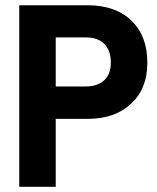

<svg xmlns="http://www.w3.org/2000/svg" viewBox="-20 -715 607 740"><path d="M485.8 -636.2Q547.9 -577.1 547.9 -473.1Q547.9 -373.5 485.8 -315.9Q423.8 -256.8 316.9 -256.8H194.8V4.9H54.2V-694.8H316.9Q424.3 -694.8 485.8 -636.2ZM381.8 -405.8Q407.2 -429.7 407.2 -473.1Q407.2 -520.5 381.8 -545.9Q356.9 -570.8 311 -570.8H194.8V-381.8H311Q355 -381.8 381.8 -405.8Z"/></svg>

Font: D-DIN-PRO ExtraBold
Style: Bold
Weight: 800
Designer: Charles Nix
Foundry: CyberFei
Version: Version 1.000;hotconv 1.0.109;makeotfexe 2.5.65596